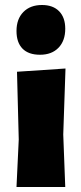

<svg xmlns="http://www.w3.org/2000/svg" viewBox="-20 -748 324 768"><path d="M55 -190 48 -461 242 -474 233 -210 241 0H46ZM241 -633Q241 -585 214 -557Q187 -529 140 -529Q94 -529 70 -553.5Q46 -578 46 -624Q46 -672 73.5 -700Q101 -728 148 -728Q192 -728 216.5 -703Q241 -678 241 -633Z"/></svg>

Font: Luna Sans Black
Style: Regular
Weight: 900
Designer: Juan Pablo del Peral
Foundry: Huerta Tipografica
Version: Version 2.001; ttfautohint (v1.5)